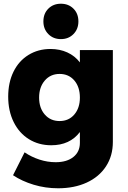

<svg xmlns="http://www.w3.org/2000/svg" viewBox="-20 -810 688 1031"><path d="M586 -541V-48Q586 27 549 83.5Q512 140 445.5 170.5Q379 201 292 201Q224 201 161 182Q98 163 50 131L112 8Q149 33 192 47Q235 61 279 61Q339 61 374 33Q409 5 409 -43V-101Q355 -30 255 -30Q188 -30 135.5 -62.5Q83 -95 53.5 -154.5Q24 -214 24 -291Q24 -367 52.5 -425Q81 -483 133 -515Q185 -547 251 -547Q301 -547 341.5 -528.5Q382 -510 409 -475V-541ZM409 -286Q409 -343 379 -378Q349 -413 300 -413Q251 -413 220.5 -377.5Q190 -342 190 -286Q190 -230 220.5 -195Q251 -160 300 -160Q349 -160 379 -195Q409 -230 409 -286ZM401 -695Q401 -654 374.5 -627Q348 -600 307 -600Q266 -600 239.5 -627Q213 -654 213 -695Q213 -737 239.5 -763.5Q266 -790 307 -790Q348 -790 374.5 -763.5Q401 -737 401 -695Z"/></svg>

Font: Montserrat arm2
Style: Bold
Weight: 700
Designer: Julieta Ulanovsky
Foundry: Julieta Ulanovsky
Version: Version 6.000